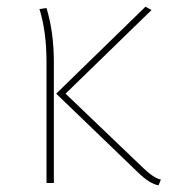

<svg xmlns="http://www.w3.org/2000/svg" viewBox="-20 -547 519 574"><path d="M433 -517 176 -267 408 -45Q439 -15 461 -10L454 7Q428 3 392 -32L148 -267L415 -527ZM119 -523Q141 -451 141 -361V0H119V-363Q119 -452 98 -520Z"/></svg>

Font: FiraGO Thin
Style: Regular
Weight: 100
Designer: bBox Type
Foundry: bBox Type GmbH
Version: Version 1.001;PS 001.001;hotconv 1.0.88;makeotf.lib2.5.64775